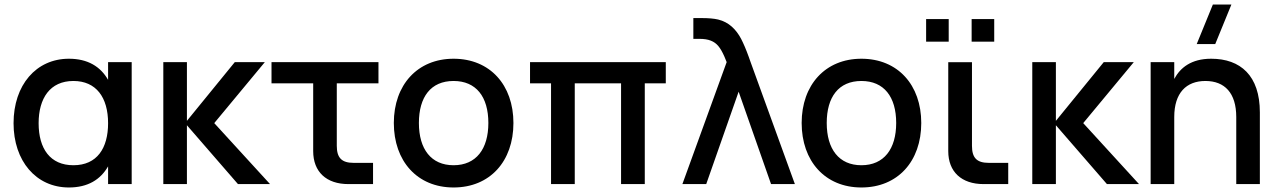

<svg xmlns="http://www.w3.org/2000/svg" viewBox="-20 -815 5659 850"><path d="M458.5 -540V-461.5C425 -520 369 -555 285 -555C140 -555 40 -438.5 40 -269.5C40 -102.5 139.5 15 285 15C369 15 425 -20 458.5 -78.5V0H563V-540ZM305 -456.5C406 -456.5 458.5 -383.5 458.5 -269.5C458.5 -159.5 410 -83.5 305 -83.5C202.5 -83.5 151 -156.5 151 -269.5C151 -380 201.5 -456.5 305 -456.5Z M703 0H807.5V-260.5L1033.5 0H1175.5L928.5 -270L1152.5 -540H1019.5L807.5 -280V-540H703Z M1182 -446H1366.5V-146C1366.5 -54.5 1424.5 0 1522.5 0H1631.5V-94H1545.5C1493 -94 1471 -116 1471 -169.5V-446H1655.5V-540H1182Z M1988 15C2149 15 2253 -101 2253 -270.5C2253 -438.5 2149.5 -555 1988 -555C1828 -555 1723.5 -439 1723.5 -270.5C1723.5 -102 1827 15 1988 15ZM1988 -83.5C1889 -83.5 1834.5 -154.5 1834.5 -270.5C1834.5 -385.5 1887 -456.5 1988 -456.5C2088 -456.5 2142 -386.5 2142 -270.5C2142 -155.5 2088 -83.5 1988 -83.5Z M2524.5 0V-446H2729.5V0H2834.5V-446H2927.5V-540H2326.5V-446H2419.5V0Z M3001 0H3106.5L3250 -409L3393.5 0H3499L3303 -540C3300.5 -548 3297 -556 3294.5 -564C3283 -596 3271.5 -622.5 3261 -643C3239 -684.5 3207 -717 3159.5 -728.5C3140.5 -733 3116 -735 3085.5 -735H3049.5V-643H3075.5C3096.5 -643 3113.5 -640.5 3127 -635C3153.5 -624.5 3169 -605 3187 -564.5C3190.5 -556.5 3193.5 -548.5 3197 -540Z M3793.5 15C3954.5 15 4058.5 -101 4058.5 -270.5C4058.5 -438.5 3955 -555 3793.5 -555C3633.5 -555 3529 -439 3529 -270.5C3529 -102 3632.5 15 3793.5 15ZM3793.5 -83.5C3694.5 -83.5 3640 -154.5 3640 -270.5C3640 -385.5 3692.5 -456.5 3793.5 -456.5C3893.5 -456.5 3947.5 -386.5 3947.5 -270.5C3947.5 -155.5 3893.5 -83.5 3793.5 -83.5Z M4281.5 -630.5H4381.5V-730.5H4281.5ZM4080 -630.5H4180V-730.5H4080ZM4443.5 -94H4357.5C4304.5 -94 4283 -116 4283 -169.5V-539.5H4178V-146C4178 -54.5 4236.5 0 4334.5 0H4443.5Z M4550 0H4654.5V-260.5L4880.5 0H5022.5L4775.5 -270L4999.5 -540H4866.5L4654.5 -280V-540H4550Z M5431.5 -795H5349.5L5278 -620H5360ZM5453 0H5557.5V-317.5C5557.5 -480.5 5471.5 -555 5342 -555C5253.5 -555 5205 -515 5178.5 -465.5V-540H5074V0H5178.5V-297C5178.5 -403.5 5231.5 -456.5 5316.5 -456.5C5402 -456.5 5453 -403 5453 -297Z"/></svg>

Font: Vela Sans SemBd
Style: Regular
Weight: 600
Designer: Principal design: Mikhail Sharanda - project Manrope.
Design modification: Ravid Balaliev
Foundry: Mikhail Sharanda
Version: Version 1.001